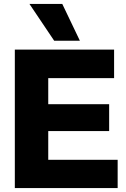

<svg xmlns="http://www.w3.org/2000/svg" viewBox="-20 -951 639 971"><path d="M55 0V-700H557V-556H224V-424H532V-288H224V-143H575V0ZM254 -745 129 -931H295L384 -745Z"/></svg>

Font: Georama ExtraCondensed Thin
Style: Bold
Weight: 700
Version: Version 1.001